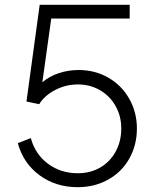

<svg xmlns="http://www.w3.org/2000/svg" viewBox="-20 -766 652 798"><path d="M54 -171 108 -192Q127 -124 180 -85Q233 -46 303 -46Q356 -46 397 -70Q438 -94 461 -136.5Q484 -179 484 -232Q484 -284 460 -326Q436 -368 395 -391.5Q354 -415 304 -415Q253 -415 208.5 -391.5Q164 -368 143 -333L90 -344L145 -746H519V-689H193L156 -424Q185 -449 224.5 -462Q264 -475 307 -475Q375 -475 430.5 -443Q486 -411 517.5 -355Q549 -299 549 -232Q549 -163 517.5 -107Q486 -51 429.5 -19.5Q373 12 303 12Q212 12 144.5 -37.5Q77 -87 54 -171Z"/></svg>

Font: Eudoxus Sans Light
Style: Regular
Weight: 300
Designer: Stijn de Vries
Foundry: tokotype
Version: Version 2.005